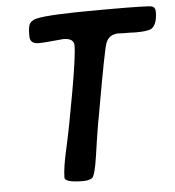

<svg xmlns="http://www.w3.org/2000/svg" viewBox="-51 -743 722 791"><g transform="rotate(-5 310.0 -348.0)"><path d="M262.2 0Q185.5 0 185.5 -21Q185.5 -60.1 203.6 -139.4Q221.7 -218.8 248 -367.4Q274.4 -516.1 274.4 -559.6Q274.4 -589.8 230.5 -589.8L209.5 -587.9Q202.6 -587.4 172.6 -584.7Q142.6 -582 129.4 -582Q92.3 -582 92.3 -612.8V-624Q92.3 -654.3 100.3 -666.5Q108.4 -678.7 128.4 -683.6Q179.2 -696.3 397.9 -696.3H435.5Q591.3 -696.3 605.7 -691.9Q620.1 -687.5 620.1 -669.4Q620.1 -618.2 596.7 -601.1Q583 -591.3 528.8 -591.3L504.9 -592.3H481.4L459.5 -593.3Q418.9 -593.3 406.2 -557.6Q396 -529.3 356 -301.8L347.2 -252.4L344.7 -240.2Q335.4 -187.5 323.2 -102.1Q311 -16.6 297.9 -8.3Q284.7 0 262.2 0Z"/></g></svg>

Font: Averia Sans Libre
Style: Bold Italic
Weight: 700
Italic angle: -6.90001°
Version: Version 1.002